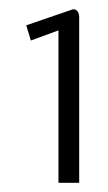

<svg xmlns="http://www.w3.org/2000/svg" viewBox="-20 -863 234 417"><path d="M47 -775 37 -808 133 -841Q142 -845 147 -840Q152 -835 152 -826V-466H107V-797Z"/></svg>

Font: Charger Pro
Style: Lit
Weight: 300
Designer: Jasper
Foundry: Cannot Into Space Fonts
Version: Version 1.09